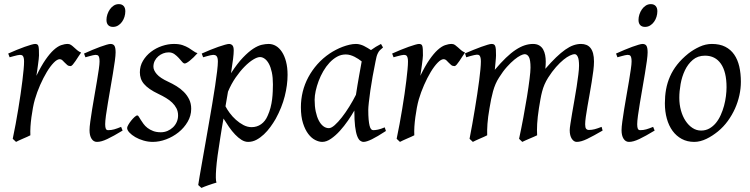

<svg xmlns="http://www.w3.org/2000/svg" viewBox="-20 -671 3654 935"><path d="M375 -415Q369.1 -407.2 362.1 -396Q355 -384.8 347.9 -374.3Q340.8 -363.8 334.5 -356.4Q328.1 -349.1 323.2 -349.1Q314 -349.1 307.4 -354.5Q300.8 -359.9 295.2 -366Q289.6 -372.1 283.9 -377.4Q278.3 -382.8 271 -382.8Q258.3 -382.8 241.5 -365.5Q224.6 -348.1 207.8 -320.1Q190.9 -292 175.5 -257.1Q160.2 -222.2 149.9 -187Q144.5 -168.5 140.4 -146.2Q136.2 -124 133.1 -100.6Q129.9 -77.1 128.4 -54.4Q127 -31.7 127.9 -12.2Q121.6 -8.8 112.1 -4.6Q102.5 -0.5 92.5 3.9Q82.5 8.3 73.2 12.5Q64 16.6 58.1 20L42 4.9Q49.3 -29.8 56.2 -66.9Q63 -104 69.1 -140.9Q75.2 -177.7 80.3 -212.9Q85.4 -248 89.1 -278.3Q92.8 -308.6 95 -332.5Q97.2 -356.4 97.2 -371.1Q97.2 -382.3 95.5 -388.9Q93.8 -395.5 91.1 -398.7Q88.4 -401.9 84.7 -402.8Q81.1 -403.8 77.1 -403.8Q72.8 -403.8 64.2 -401.9Q55.7 -399.9 47.4 -397.7Q39.1 -395.5 26.9 -392.1L20 -410.2Q40.5 -419.4 61.3 -428Q82 -436.5 100.1 -442.9Q118.2 -449.2 131.6 -453.1Q145 -457 150.9 -457Q157.7 -457 161.6 -454.6Q165.5 -452.1 167.2 -446Q168.9 -439.9 169.4 -429Q169.9 -418 169.9 -400.9Q169.9 -395.5 168.5 -382.8Q167 -370.1 165 -355.2Q163.1 -340.3 160.9 -325.7Q158.7 -311 157.2 -301.8Q180.7 -350.1 201.7 -380.4Q222.7 -410.6 241.5 -427.7Q260.3 -444.8 277.3 -450.9Q294.4 -457 310.1 -457Q318.8 -457 325.9 -452.1Q333 -447.3 340.3 -440.4Q347.7 -433.6 356 -426.5Q364.3 -419.4 375 -415Z M590.3 -616.2Q590.3 -602.5 586.2 -589.1Q582 -575.7 574.2 -564.7Q566.4 -553.7 555.2 -546.9Q543.9 -540 530.3 -540Q515.1 -540 506.8 -548.8Q498.5 -557.6 498.5 -574.2Q498.5 -587.4 502.9 -600.8Q507.3 -614.3 515.1 -625.5Q522.9 -636.7 533.9 -643.8Q544.9 -650.9 558.6 -650.9Q573.7 -650.9 582 -641.8Q590.3 -632.8 590.3 -616.2ZM577.1 -35.2Q554.2 -21.5 535.9 -11.2Q517.6 -1 502.4 6.1Q487.3 13.2 475.1 16.6Q462.9 20 452.1 20Q435.5 20 425.8 4.6Q416 -10.7 416 -37.1Q416 -51.8 419.7 -78.9Q423.3 -106 428.7 -138.9Q434.1 -171.9 440.4 -207.8Q446.8 -243.7 452.1 -276.1Q457.5 -308.6 461.2 -333.7Q464.8 -358.9 464.8 -371.1Q464.8 -382.3 463.4 -388.9Q461.9 -395.5 459.5 -398.7Q457 -401.9 453.1 -402.8Q449.2 -403.8 444.8 -403.8Q440.9 -403.8 432.6 -401.9Q424.3 -399.9 416.3 -397.7Q408.2 -395.5 396 -392.1L389.2 -410.2Q409.7 -419.4 429.9 -428Q450.2 -436.5 467.8 -442.9Q485.4 -449.2 498.5 -453.1Q511.7 -457 518.1 -457Q531.7 -457 537.4 -447.8Q543 -438.5 543 -416Q543 -401.9 539.3 -374.3Q535.6 -346.7 529.8 -312.5Q523.9 -278.3 517.6 -241Q511.2 -203.6 505.4 -169.4Q499.5 -135.3 495.8 -107.7Q492.2 -80.1 492.2 -65.9Q492.2 -50.8 495.4 -43.9Q498.5 -37.1 506.8 -37.1Q522 -37.1 535.9 -41Q549.8 -44.9 569.8 -53.2Z M941.9 -412.1Q932.1 -400.9 922.6 -391.8Q913.1 -382.8 904.8 -376Q896.5 -369.1 889.9 -365.5Q883.3 -361.8 879.9 -361.8Q873.5 -361.8 866.5 -370.4Q859.4 -378.9 850.3 -388.9Q841.3 -398.9 829.3 -407.5Q817.4 -416 801.3 -416Q787.6 -416 774.4 -410.9Q761.2 -405.8 750.7 -396.7Q740.2 -387.7 733.6 -374.8Q727.1 -361.8 727.1 -346.2Q727.1 -329.1 743.4 -310.1Q759.8 -291 799.3 -272.9Q819.3 -263.7 839.4 -251.5Q859.4 -239.3 875.2 -223.4Q891.1 -207.5 901.1 -187.3Q911.1 -167 911.1 -141.1Q911.1 -107.4 893.8 -77.9Q876.5 -48.3 849.4 -26.6Q822.3 -4.9 789.1 7.6Q755.9 20 724.1 20Q701.2 20 678.7 13.4Q656.2 6.8 638.7 -3.4Q621.1 -13.7 610.1 -25.6Q599.1 -37.6 599.1 -47.9Q599.1 -53.2 605 -63.5Q610.8 -73.7 618.9 -83.7Q627 -93.8 635.3 -101.3Q643.6 -108.9 648.9 -108.9Q652.3 -108.9 656 -102.8Q659.7 -96.7 665.3 -87.6Q670.9 -78.6 678.7 -67.9Q686.5 -57.1 698.2 -48.1Q710 -39.1 725.8 -33Q741.7 -26.9 763.2 -26.9Q780.3 -26.9 795.7 -33.4Q811 -40 822.5 -51Q834 -62 840.6 -76.9Q847.2 -91.8 847.2 -108.9Q847.2 -127.9 839.4 -143.3Q831.5 -158.7 818.6 -171.1Q805.7 -183.6 788.6 -193.8Q771.5 -204.1 752.9 -212.9Q727.1 -225.1 709.5 -237.3Q691.9 -249.5 681.2 -262.2Q670.4 -274.9 665.8 -289.1Q661.1 -303.2 661.1 -318.8Q661.1 -349.6 676.3 -375Q691.4 -400.4 715.3 -418.7Q739.3 -437 768.8 -447Q798.3 -457 827.1 -457Q852.1 -457 869.1 -451.2Q886.2 -445.3 899.2 -437.5Q912.1 -429.7 921.9 -422.4Q931.6 -415 941.9 -412.1Z M1246.1 -393.1Q1232.9 -393.1 1212.9 -380.9Q1192.9 -368.7 1170.9 -346.4Q1148.9 -324.2 1127.4 -293.2Q1106 -262.2 1090.3 -224.6Q1087.4 -208.5 1084.5 -190.7Q1081.5 -172.9 1078.1 -153.3Q1085.4 -138.7 1098.6 -120.8Q1111.8 -103 1128.9 -87.6Q1146 -72.3 1165.5 -62Q1185.1 -51.8 1205.1 -51.8Q1231.4 -51.8 1251.7 -66.2Q1272 -80.6 1283.2 -106.9Q1292 -126 1297.4 -146.7Q1302.7 -167.5 1305.2 -187.7Q1307.6 -208 1308.3 -226.6Q1309.1 -245.1 1309.1 -259.8Q1309.1 -293.9 1303.7 -319.1Q1298.3 -344.2 1289.3 -360.6Q1280.3 -377 1269 -385Q1257.8 -393.1 1246.1 -393.1ZM1118.2 -424.8Q1118.2 -410.2 1115 -383.8Q1111.8 -357.4 1105 -314.5Q1136.2 -362.8 1163.6 -391.1Q1190.9 -419.4 1213.6 -434.1Q1236.3 -448.7 1254.9 -452.9Q1273.4 -457 1288.1 -457Q1307.1 -457 1323.7 -447.3Q1340.3 -437.5 1353 -418.2Q1365.7 -398.9 1373 -370.8Q1380.4 -342.8 1380.4 -306.2Q1380.4 -257.3 1366.7 -202.6Q1353 -147.9 1322.3 -91.8Q1311 -72.3 1296.6 -52.5Q1282.2 -32.7 1265.1 -16.6Q1248 -0.5 1228.8 9.8Q1209.5 20 1188.5 20Q1171.9 20 1156 10Q1140.1 0 1124.8 -16.1Q1109.4 -32.2 1095.2 -52.7Q1081.1 -73.2 1068.4 -93.8Q1064.5 -72.8 1060.8 -50.3Q1057.1 -27.8 1053.2 -2.9Q1036.6 97.7 1032.7 151.1Q1028.8 204.6 1034.2 218.3Q1026.9 220.2 1017.1 223.4Q1007.3 226.6 996.8 230.2Q986.3 233.9 976.8 237.5Q967.3 241.2 960.9 244.1L945.3 230Q947.3 215.8 952.4 186Q957.5 156.2 964.6 116.2Q971.7 76.2 980 28.8Q988.3 -18.6 996.8 -67.4Q1005.4 -116.2 1013.4 -164.1Q1021.5 -211.9 1027.6 -252.7Q1033.7 -293.5 1037.4 -324.5Q1041 -355.5 1041 -371.1Q1041 -382.3 1039.1 -388.9Q1037.1 -395.5 1033.7 -398.7Q1030.3 -401.9 1026.4 -402.8Q1022.5 -403.8 1018.1 -403.8Q1013.7 -403.8 1005.4 -401.9Q997.1 -399.9 989 -397.7Q981 -395.5 969.2 -392.1L962.4 -410.2Q982.9 -419.4 1003.9 -428Q1024.9 -436.5 1043.2 -442.9Q1061.5 -449.2 1075.4 -453.1Q1089.4 -457 1095.2 -457Q1105 -457 1111.6 -450.4Q1118.2 -443.8 1118.2 -424.8Z M1713.4 -209.5Q1716.8 -231.9 1720.9 -256.6Q1725.1 -281.2 1729 -303.5Q1732.9 -325.7 1736.3 -343.8Q1739.7 -361.8 1741.2 -371.1V-372.1Q1733.9 -377.9 1725.1 -383.8Q1716.3 -389.6 1706.5 -394.5Q1696.8 -399.4 1686 -402.6Q1675.3 -405.8 1663.6 -405.8Q1641.1 -405.8 1621.3 -394.8Q1601.6 -383.8 1584.7 -365.7Q1567.9 -347.7 1554.4 -324.5Q1541 -301.3 1531.7 -276.6Q1522.5 -252 1517.3 -228Q1512.2 -204.1 1512.2 -185.1Q1512.2 -153.3 1517.6 -127.9Q1522.9 -102.5 1532.2 -84.5Q1541.5 -66.4 1554.2 -56.6Q1566.9 -46.9 1581.5 -46.9Q1593.3 -46.9 1609.9 -61.5Q1626.5 -76.2 1644.8 -99.6Q1663.1 -123 1681.2 -152.1Q1699.2 -181.2 1713.4 -209.5ZM1820.3 -411.1 1819.3 -410.2Q1815.9 -403.3 1813.5 -394Q1811 -384.8 1808.6 -371.1Q1801.3 -335.9 1794.7 -299.1Q1788.1 -262.2 1783.4 -229.5Q1778.8 -196.8 1776.1 -171.9Q1773.4 -147 1773.4 -136.2Q1773.4 -108.4 1775.1 -89.4Q1776.9 -70.3 1779.8 -58.8Q1782.7 -47.4 1787.1 -42.2Q1791.5 -37.1 1797.4 -37.1Q1807.1 -37.1 1820.6 -39.8Q1834 -42.5 1853.5 -50.8L1859.4 -33.2Q1816.9 -5.4 1790.8 7.3Q1764.6 20 1750.5 20Q1741.7 20 1733.6 13.9Q1725.6 7.8 1719.2 -9Q1712.9 -25.9 1709.2 -55.7Q1705.6 -85.4 1705.6 -132.8Q1692.9 -110.4 1674.6 -83.7Q1656.2 -57.1 1635.3 -33.9Q1614.3 -10.7 1592 4.6Q1569.8 20 1549.3 20Q1533.2 20 1514.9 10.7Q1496.6 1.5 1481.2 -18.8Q1465.8 -39.1 1455.6 -71Q1445.3 -103 1445.3 -148.9Q1445.3 -187.5 1454.3 -224.4Q1463.4 -261.2 1481.4 -294.9Q1499.5 -328.6 1525.6 -358.2Q1551.8 -387.7 1586.4 -411.1Q1599.6 -419.9 1615.5 -428.2Q1631.3 -436.5 1648.2 -442.9Q1665 -449.2 1681.6 -453.1Q1698.2 -457 1713.4 -457Q1723.6 -457 1733.4 -454.3Q1743.2 -451.7 1752.2 -447.3Q1761.2 -442.9 1770 -437.5Q1778.8 -432.1 1786.6 -427.2Q1797.9 -435.5 1810.3 -443.1Q1822.8 -450.7 1835.4 -457L1845.2 -439.9Q1835.4 -432.1 1829.6 -426Q1823.7 -419.9 1819.8 -411.1Z M2244.6 -415Q2238.8 -407.2 2231.7 -396Q2224.6 -384.8 2217.5 -374.3Q2210.4 -363.8 2204.1 -356.4Q2197.8 -349.1 2192.9 -349.1Q2183.6 -349.1 2177 -354.5Q2170.4 -359.9 2164.8 -366Q2159.2 -372.1 2153.6 -377.4Q2147.9 -382.8 2140.6 -382.8Q2127.9 -382.8 2111.1 -365.5Q2094.2 -348.1 2077.4 -320.1Q2060.5 -292 2045.2 -257.1Q2029.8 -222.2 2019.5 -187Q2014.2 -168.5 2010 -146.2Q2005.9 -124 2002.7 -100.6Q1999.5 -77.1 1998 -54.4Q1996.6 -31.7 1997.6 -12.2Q1991.2 -8.8 1981.7 -4.6Q1972.2 -0.5 1962.2 3.9Q1952.1 8.3 1942.9 12.5Q1933.6 16.6 1927.7 20L1911.6 4.9Q1918.9 -29.8 1925.8 -66.9Q1932.6 -104 1938.7 -140.9Q1944.8 -177.7 1950 -212.9Q1955.1 -248 1958.7 -278.3Q1962.4 -308.6 1964.6 -332.5Q1966.8 -356.4 1966.8 -371.1Q1966.8 -382.3 1965.1 -388.9Q1963.4 -395.5 1960.7 -398.7Q1958 -401.9 1954.3 -402.8Q1950.7 -403.8 1946.8 -403.8Q1942.4 -403.8 1933.8 -401.9Q1925.3 -399.9 1917 -397.7Q1908.7 -395.5 1896.5 -392.1L1889.6 -410.2Q1910.2 -419.4 1930.9 -428Q1951.7 -436.5 1969.7 -442.9Q1987.8 -449.2 2001.2 -453.1Q2014.6 -457 2020.5 -457Q2027.3 -457 2031.2 -454.6Q2035.2 -452.1 2036.9 -446Q2038.6 -439.9 2039.1 -429Q2039.6 -418 2039.6 -400.9Q2039.6 -395.5 2038.1 -382.8Q2036.6 -370.1 2034.7 -355.2Q2032.7 -340.3 2030.5 -325.7Q2028.3 -311 2026.9 -301.8Q2050.3 -350.1 2071.3 -380.4Q2092.3 -410.6 2111.1 -427.7Q2129.9 -444.8 2147 -450.9Q2164.1 -457 2179.7 -457Q2188.5 -457 2195.6 -452.1Q2202.6 -447.3 2210 -440.4Q2217.3 -433.6 2225.6 -426.5Q2233.9 -419.4 2244.6 -415Z M2914.6 -35.2Q2869.1 -8.8 2839.4 5.6Q2809.6 20 2788.6 20Q2774.4 20 2764.4 4.6Q2754.4 -10.7 2754.4 -37.1Q2754.4 -45.9 2757.8 -67.9Q2761.2 -89.8 2766.1 -119.4Q2771 -148.9 2777.1 -182.6Q2783.2 -216.3 2788.1 -248.3Q2793 -280.3 2796.4 -307.6Q2799.8 -335 2799.8 -351.1Q2799.8 -381.3 2793.7 -394.3Q2787.6 -407.2 2778.8 -407.2Q2769.5 -407.2 2755.4 -400.6Q2741.2 -394 2724.1 -380.1Q2707 -366.2 2687.7 -344.5Q2668.5 -322.8 2649.4 -293Q2638.7 -275.9 2631.6 -259.3Q2624.5 -242.7 2619.9 -224.9Q2615.2 -207 2611.8 -187.3Q2608.4 -167.5 2604.5 -144Q2597.7 -99.6 2595.9 -67.9Q2594.2 -36.1 2595.7 -12.2Q2588.9 -8.8 2579.1 -4.6Q2569.3 -0.5 2559.1 3.9Q2548.8 8.3 2539.3 12.5Q2529.8 16.6 2523.4 20L2507.8 4.9Q2518.6 -44.9 2528.6 -98.6Q2538.6 -152.3 2546.4 -200.4Q2554.2 -248.5 2558.8 -286.1Q2563.5 -323.7 2563.5 -341.8Q2563.5 -378.9 2555.9 -393.1Q2548.3 -407.2 2534.7 -407.2Q2528.3 -407.2 2515.1 -400.9Q2502 -394.5 2484.9 -380.6Q2467.8 -366.7 2448.5 -345.2Q2429.2 -323.7 2410.6 -293.9Q2400.4 -278.3 2393.3 -261.7Q2386.2 -245.1 2381.1 -226.8Q2376 -208.5 2371.8 -188Q2367.7 -167.5 2363.8 -144Q2356 -99.6 2353.8 -67.6Q2351.6 -35.6 2352.5 -12.2Q2346.2 -8.8 2336.7 -4.6Q2327.1 -0.5 2317.1 3.9Q2307.1 8.3 2297.9 12.5Q2288.6 16.6 2282.7 20L2266.6 4.9Q2273.4 -29.3 2280 -66.7Q2286.6 -104 2292.7 -141.1Q2298.8 -178.2 2304.2 -213.6Q2309.6 -249 2313.5 -279.3Q2317.4 -309.6 2319.6 -333.3Q2321.8 -356.9 2321.8 -371.1Q2321.8 -382.3 2320.3 -388.9Q2318.8 -395.5 2316.2 -399.2Q2313.5 -402.8 2310.1 -403.8Q2306.6 -404.8 2302.7 -404.8Q2298.3 -404.8 2289.6 -402.8Q2280.8 -400.9 2272 -398.4Q2263.2 -396 2250.5 -392.1L2244.6 -411.1Q2265.1 -419.9 2285.6 -428.2Q2306.2 -436.5 2323.7 -442.9Q2341.3 -449.2 2354.5 -453.1Q2367.7 -457 2373.5 -457Q2380.9 -457 2385.3 -454.6Q2389.6 -452.1 2391.8 -446Q2394 -439.9 2394.8 -429Q2395.5 -418 2395.5 -400.9Q2395.5 -395.5 2394.8 -387.5Q2394 -379.4 2393.3 -369.9Q2392.6 -360.4 2391.4 -350.1Q2390.1 -339.8 2389.6 -331.1Q2418.5 -365.2 2443.6 -389.4Q2468.8 -413.6 2491.5 -428.5Q2514.2 -443.4 2534.9 -450.2Q2555.7 -457 2575.7 -457Q2593.8 -457 2606 -449.7Q2618.2 -442.4 2625 -430.2Q2631.8 -418 2634.8 -402.6Q2637.7 -387.2 2637.7 -371.1Q2637.7 -361.8 2637.2 -354.2Q2636.7 -346.7 2635.7 -335.9Q2664.1 -368.7 2688 -391.6Q2711.9 -414.6 2732.7 -429.2Q2753.4 -443.8 2772.2 -450.4Q2791 -457 2809.6 -457Q2823.7 -457 2835.4 -452.4Q2847.2 -447.8 2855.5 -437.5Q2863.8 -427.2 2868.2 -410.9Q2872.6 -394.5 2872.6 -371.1Q2872.6 -352.5 2869.4 -326.4Q2866.2 -300.3 2861.3 -271Q2856.4 -241.7 2851.1 -210.9Q2845.7 -180.2 2840.8 -152.6Q2835.9 -125 2832.8 -102.3Q2829.6 -79.6 2829.6 -65.9Q2829.6 -49.3 2834.5 -43.7Q2839.4 -38.1 2847.7 -38.1Q2861.8 -38.1 2875.7 -41.7Q2889.6 -45.4 2909.7 -53.2Z M3181.2 -616.2Q3181.2 -602.5 3177 -589.1Q3172.9 -575.7 3165 -564.7Q3157.2 -553.7 3146 -546.9Q3134.8 -540 3121.1 -540Q3106 -540 3097.7 -548.8Q3089.4 -557.6 3089.4 -574.2Q3089.4 -587.4 3093.8 -600.8Q3098.1 -614.3 3106 -625.5Q3113.8 -636.7 3124.8 -643.8Q3135.7 -650.9 3149.4 -650.9Q3164.6 -650.9 3172.9 -641.8Q3181.2 -632.8 3181.2 -616.2ZM3168 -35.2Q3145 -21.5 3126.7 -11.2Q3108.4 -1 3093.3 6.1Q3078.1 13.2 3065.9 16.6Q3053.7 20 3043 20Q3026.4 20 3016.6 4.6Q3006.8 -10.7 3006.8 -37.1Q3006.8 -51.8 3010.5 -78.9Q3014.2 -106 3019.5 -138.9Q3024.9 -171.9 3031.2 -207.8Q3037.6 -243.7 3043 -276.1Q3048.3 -308.6 3052 -333.7Q3055.7 -358.9 3055.7 -371.1Q3055.7 -382.3 3054.2 -388.9Q3052.7 -395.5 3050.3 -398.7Q3047.9 -401.9 3043.9 -402.8Q3040 -403.8 3035.6 -403.8Q3031.7 -403.8 3023.4 -401.9Q3015.1 -399.9 3007.1 -397.7Q2999 -395.5 2986.8 -392.1L2980 -410.2Q3000.5 -419.4 3020.8 -428Q3041 -436.5 3058.6 -442.9Q3076.2 -449.2 3089.4 -453.1Q3102.5 -457 3108.9 -457Q3122.6 -457 3128.2 -447.8Q3133.8 -438.5 3133.8 -416Q3133.8 -401.9 3130.1 -374.3Q3126.5 -346.7 3120.6 -312.5Q3114.7 -278.3 3108.4 -241Q3102.1 -203.6 3096.2 -169.4Q3090.3 -135.3 3086.7 -107.7Q3083 -80.1 3083 -65.9Q3083 -50.8 3086.2 -43.9Q3089.4 -37.1 3097.7 -37.1Q3112.8 -37.1 3126.7 -41Q3140.6 -44.9 3160.6 -53.2Z M3518.1 -246.1Q3518.1 -320.8 3490.7 -360.4Q3463.4 -399.9 3413.1 -399.9Q3377.9 -399.9 3354 -379.6Q3330.1 -359.4 3315.4 -328.6Q3300.8 -297.9 3294.4 -262Q3288.1 -226.1 3288.1 -194.8Q3288.1 -162.1 3296.1 -133.1Q3304.2 -104 3318.6 -82.3Q3333 -60.5 3352.3 -47.9Q3371.6 -35.2 3394 -35.2Q3416.5 -35.2 3434.3 -45.2Q3452.1 -55.2 3466.1 -72Q3480 -88.9 3489.7 -110.6Q3499.5 -132.3 3505.9 -155.8Q3512.2 -179.2 3515.1 -202.6Q3518.1 -226.1 3518.1 -246.1ZM3587.9 -272.9Q3587.9 -240.2 3580.6 -206.8Q3573.2 -173.3 3559.1 -141.8Q3544.9 -110.4 3524.2 -81.8Q3503.4 -53.2 3476.1 -30.8Q3463.4 -20.5 3449.2 -11.2Q3435.1 -2 3420.4 5.1Q3405.8 12.2 3390.6 16.1Q3375.5 20 3360.8 20Q3326.7 20 3300 5.6Q3273.4 -8.8 3255.1 -33.9Q3236.8 -59.1 3227.3 -93.5Q3217.8 -127.9 3217.8 -168Q3217.8 -203.1 3223.6 -235.6Q3229.5 -268.1 3242.7 -298.3Q3255.9 -328.6 3277.8 -356.4Q3299.8 -384.3 3332 -410.2Q3356.9 -429.7 3386.7 -443.4Q3416.5 -457 3446.8 -457Q3484.9 -457 3511.7 -443.4Q3538.6 -429.7 3555.4 -405.3Q3572.3 -380.9 3580.1 -347.2Q3587.9 -313.5 3587.9 -272.9Z"/></svg>

Font: Akkhara
Style: Italic
Weight: 400
Italic angle: -7°
Designer: J. Victor Gaultney
Version: Version 1.00 June 13, 2006, initial release